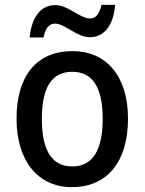

<svg xmlns="http://www.w3.org/2000/svg" viewBox="-20 -759 594 789"><path d="M102 -605H159C166 -643 182 -662 206 -662C246 -662 296 -606 349 -606C407 -606 447 -654 453 -739H397C388 -703 375 -683 350 -683C309 -683 261 -738 207 -738C144 -738 109 -683 102 -605ZM506 -271C506 -450 414 -549 278 -549C130 -549 48 -447 48 -271C48 -97 137 10 275 10C423 10 506 -97 506 -271ZM152 -270C152 -396 190 -464 277 -464C363 -464 402 -396 402 -271C402 -145 363 -75 277 -75C190 -75 152 -146 152 -270Z"/></svg>

Font: Noto Sans Myanmar SemiCondensed Medium
Style: Regular
Weight: 500
Width: 4
Designer: Monotype Design Team
Foundry: Monotype Imaging Inc.
Version: Version 2.107